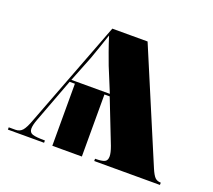

<svg xmlns="http://www.w3.org/2000/svg" viewBox="-97 -662 874 788"><g transform="rotate(20 340.0 -268.0)"><path d="M7 0V-10H36Q55 -10 66.5 -23Q78 -36 91 -72L268 -536H422L625 -55Q636 -29 645.5 -19.5Q655 -10 671 -10V0H384V-10Q413 -10 425 -15.5Q437 -21 437 -39Q437 -55 427 -82L353 -271H330V0H201V-271H178L106 -79Q96 -53 96 -37Q96 -20 111 -15Q126 -10 165 -10V0ZM182 -281H350L306 -388Q297 -412 286.5 -441Q276 -470 265 -505Q255 -475 245.5 -447.5Q236 -420 226 -392Z"/></g></svg>

Font: Noto Serif Display SemiCondensed Black
Style: Regular
Weight: 900
Width: 4
Designer: Monotype Design Team
Foundry: Monotype Imaging Inc.
Version: Version 2.009